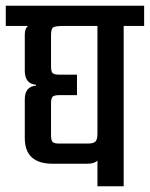

<svg xmlns="http://www.w3.org/2000/svg" viewBox="-40 -646 520 666"><path d="M460 -626V-556H389V0H298V-89Q287 -78 263 -78H143Q46 -78 46 -167V-301Q46 -346 85 -349V-352Q46 -355 46 -401V-526Q46 -547 57 -556H-20V-626ZM298 -182V-556H181Q152 -556 144.5 -551Q137 -546 137 -524V-416Q137 -398 142.5 -392.5Q148 -387 166 -387H227V-316H166Q148 -316 142.5 -310.5Q137 -305 137 -287V-178Q137 -159 142.5 -153.5Q148 -148 166 -148H264Q284 -148 291 -155Q298 -162 298 -182Z"/></svg>

Font: Teko Regular
Style: Regular
Weight: 400
Designer: Manushi Parikh, Jonny Pinhorn
Foundry: Indian Type Foundry
Version: Version 1.105;PS 1.0;hotconv 1.0.78;makeotf.lib2.5.61930; tt